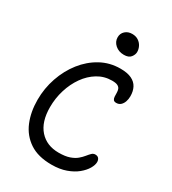

<svg xmlns="http://www.w3.org/2000/svg" viewBox="-222 -1049 1056 1176"><g transform="rotate(30 306.5 -460.5)"><path d="M331.2 10Q235.8 10 175.8 -30.1Q115.8 -70.2 87.5 -138.4Q59.2 -206.6 59.2 -292Q59.2 -373 85.1 -448.4Q111 -523.8 157.4 -582.8Q203.8 -641.8 266.7 -676.4Q329.6 -711 404.4 -711Q454 -711 483.9 -696.6Q513.8 -682.2 527.5 -656Q541.2 -629.8 541.2 -594.2Q541.2 -574.4 535.1 -556.4Q529 -538.4 516.7 -527.1Q504.4 -515.8 486 -515.8Q471.2 -515.8 465.4 -523.7Q459.6 -531.6 458.8 -544.3Q458 -557 458 -572Q458 -585 453.9 -596.4Q449.8 -607.8 436.9 -614.7Q424 -621.6 396.6 -621.6Q341.6 -621.6 295.9 -593.8Q250.2 -566 217.2 -519.2Q184.2 -472.4 166 -413.4Q147.8 -354.4 147.8 -291.2Q147.8 -187.4 197.7 -131.4Q247.6 -75.4 332.6 -75.4Q378.8 -75.4 408.5 -85.8Q438.2 -96.2 456.4 -111.6Q474.6 -127 486.8 -142.3Q499 -157.6 509.6 -168Q520.2 -178.4 533.8 -178.4Q550.6 -178.4 558.5 -168.4Q566.4 -158.4 566.4 -143.2Q566.4 -122.8 551.3 -96.7Q536.2 -70.6 506.5 -46.1Q476.8 -21.6 432.8 -5.8Q388.8 10 331.2 10ZM378.8 -794.2Q342 -794.2 317.3 -815.9Q292.6 -837.6 292.6 -868.8Q292.6 -896.2 311.9 -913.7Q331.2 -931.2 360.8 -931.2Q386.4 -931.2 404.6 -919.2Q422.8 -907.2 432.2 -888.6Q441.6 -870 441.6 -850.2Q441.6 -831 427.1 -812.6Q412.6 -794.2 378.8 -794.2Z"/></g></svg>

Font: Shantell Sans Light
Style: Regular
Weight: 300
Designer: Stephen Nixon, Anya Danilova, Shantell Martin
Foundry: Arrow Type
Version: Version 1.011;[c5ecc13dd]